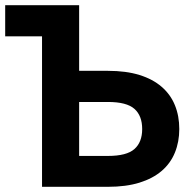

<svg xmlns="http://www.w3.org/2000/svg" viewBox="-20 -720 745 740"><path d="M142 -580H0V-700H285V-447H396Q466 -447 517.5 -431Q569 -415 603.2 -385.3Q637.4 -355.7 654.2 -314.3Q671 -273 671 -222.7Q671 -173.5 654.2 -132.1Q637.4 -90.7 603.2 -61.3Q569 -32 517.5 -16Q466 0 396 0H142ZM396 -119Q468 -119 498 -145.5Q528 -172 528 -222.6Q528 -274 498 -300.5Q468 -327 396 -327H285V-119Z"/></svg>

Font: Golos UI VF
Style: Regular
Weight: 400
Designer: A.Korolkova, Vitaly Kuzmin
Foundry: ParaType Ltd
Version: Version 2.000